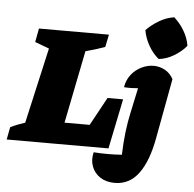

<svg xmlns="http://www.w3.org/2000/svg" viewBox="-106 -857 1127 1118"><g transform="rotate(5 457.5 -298.5)"><path d="M521 -292H612L552 0H-43L-29 -73Q-9 -83 12.5 -91.5Q34 -100 56 -107L156 -549L73 -580L88 -660H497L482 -587Q431 -568 369 -552L284 -127H431ZM888 -434 823 -83Q798 53 744.5 125Q691 197 605 197Q555 197 520.5 174.5Q486 152 471.5 114Q457 76 468 30Q553 36 633 30Q635 -40 642.5 -102.5Q650 -165 661 -214L693 -364Q651 -360 611 -363Q618 -406 642.5 -437Q667 -468 702 -485Q737 -502 773 -502Q807 -502 838 -485.5Q869 -469 888 -434ZM867 -794Q902 -763 926.5 -721.5Q951 -680 958 -635Q930 -601 887 -575Q844 -549 798 -544Q764 -571 739 -614.5Q714 -658 706 -705Q737 -737 779 -762Q821 -787 867 -794Z"/></g></svg>

Font: Piazzolla SC Black
Style: Italic
Weight: 900
Italic angle: -11.3°
Designer: Juan Pablo del Peral
Foundry: Huerta Tipografica
Version: Version 1.330